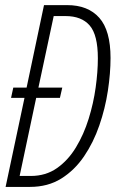

<svg xmlns="http://www.w3.org/2000/svg" viewBox="-20 -734 475 754"><path d="M2 0 76.2 -349.6H23.4L32.2 -390.1H84.5L152.8 -713.9H243.7Q325.7 -713.9 369.9 -664.1Q414.1 -614.3 414.1 -506.3Q414.1 -446.3 403.6 -377.2Q393.1 -308.1 370.1 -241.5Q347.2 -174.8 310.1 -120.1Q272.9 -65.4 220.5 -32.7Q168 0 97.7 0ZM57.1 -43H101.1Q159.7 -43 203.6 -73.7Q247.6 -104.5 278.3 -155.3Q309.1 -206.1 328.1 -267.3Q347.2 -328.6 355.7 -390.6Q364.3 -452.6 364.3 -504.9Q364.3 -596.7 332.3 -633.8Q300.3 -670.9 237.3 -670.9H190.9L130.9 -390.1H224.6L215.3 -349.6H122.1Z"/></svg>

Font: Open Sans Condensed Light
Style: Italic
Weight: 300
Width: 3
Italic angle: -12°
Designer: Monotype Design Team
Foundry: Monotype Imaging Inc.
Version: Version 3.000; ttfautohint (v1.8.4)